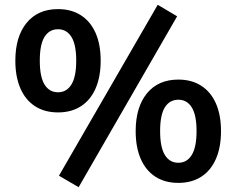

<svg xmlns="http://www.w3.org/2000/svg" viewBox="-20 -753 985 801"><path d="M308 28 226 -20 638 -733 719 -685ZM222 -284Q166 -284 126 -310Q86 -336 65 -384.5Q44 -433 44 -500Q44 -600 91 -657.5Q138 -715 222 -715Q278 -715 318 -689Q358 -663 379 -615Q400 -567 400 -500Q400 -433 379 -384.5Q358 -336 318 -310Q278 -284 222 -284ZM222 -368Q258 -368 278 -400.5Q298 -433 298 -500Q298 -567 278 -599Q258 -631 222 -631Q186 -631 166 -599.5Q146 -568 146 -500Q146 -432 166 -400Q186 -368 222 -368ZM724 10Q668 10 628 -16Q588 -42 567 -90.5Q546 -139 546 -206Q546 -306 593 -363.5Q640 -421 724 -421Q780 -421 820 -395Q860 -369 881 -321Q902 -273 902 -206Q902 -139 881 -90.5Q860 -42 820 -16Q780 10 724 10ZM724 -74Q760 -74 780 -106.5Q800 -139 800 -206Q800 -273 780 -305Q760 -337 724 -337Q688 -337 668 -305.5Q648 -274 648 -206Q648 -138 668 -106Q688 -74 724 -74Z"/></svg>

Font: Nunito Sans 12pt ExtraLight 12pt
Style: Bold
Weight: 700
Version: Version 3.101;gftools[0.9.27]